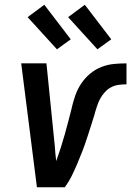

<svg xmlns="http://www.w3.org/2000/svg" viewBox="-20 -786 551 806"><path d="M135 0 69 -520H175L210 -173Q211 -157 212.5 -141Q214 -125 216 -109Q216 -109 216 -109.5Q216 -110 216 -110Q236 -165 251.5 -220.5Q267 -276 281 -332V-333Q287 -359 296 -385Q305 -411 320.5 -434.5Q336 -458 358 -476.5Q380 -495 406 -505Q432 -515 458.5 -517.5Q485 -520 511 -520V-432Q496 -432 479.5 -430Q463 -428 448 -420.5Q433 -413 421 -400Q409 -387 401 -372.5Q393 -358 388 -342.5Q383 -327 378 -311V-310V-309Q370 -283 361.5 -256.5Q353 -230 344.5 -204Q336 -178 326 -152Q316 -126 305 -100Q294 -74 281.5 -48.5Q269 -23 252 0ZM389 -579 266 -714 336 -766 447 -621ZM219 -579 96 -714 166 -766 277 -621Z"/></svg>

Font: Iosevka SS04 Semibold Oblique
Style: Regular
Weight: 600
Italic angle: -9°
Monospace: yes
Designer: Belleve Invis
Foundry: Belleve Invis
Version: Version 19.0.0; ttfautohint (v1.8.4)